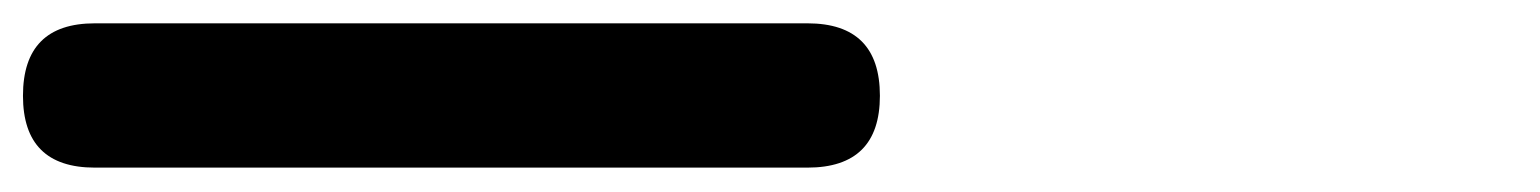

<svg xmlns="http://www.w3.org/2000/svg" viewBox="-82 114 1307 163"><path d="M-1.5 256.3Q-62.5 256.3 -62.5 195.3Q-62.5 133.8 -1.5 133.8H603.5Q665 133.8 665 195.3Q665 256.3 603.5 256.3Z"/></svg>

Font: Erica Type
Style: Bold Italic
Weight: 700
Monospace: yes
Designer: Peter Wiegel
Foundry: Peter Wiegel
Version: Version 1.000 2010 initial release